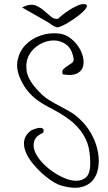

<svg xmlns="http://www.w3.org/2000/svg" viewBox="-20 -921 532 944"><path d="M113.3 -894.5Q140.6 -902.3 161.6 -891.6Q182.6 -880.9 199.7 -865.7Q216.8 -850.6 232.4 -837.9Q248 -825.2 266.6 -829.1Q271.5 -835 287.1 -847.7Q302.7 -860.4 322.8 -873Q342.8 -885.7 363.3 -894.5Q383.8 -903.3 398.4 -900.4Q414.1 -896.5 402.8 -880.4Q391.6 -864.3 367.2 -845.2Q342.8 -826.2 314 -809.1Q285.2 -792 266.6 -787.1H258.8Q243.2 -792 234.4 -798.8Q225.6 -805.7 217.8 -810.5Q210.9 -814.5 189.9 -826.7Q168.9 -838.9 146 -851.6Q123 -864.3 105.5 -874.5Q87.9 -884.8 88.9 -884.8Q91.8 -886.7 101.6 -890.1Q111.3 -893.6 113.3 -894.5ZM284.2 -7.8Q339.8 7.8 377 -0.5Q414.1 -8.8 435.1 -33.2Q456.1 -57.6 462.4 -93.3Q468.8 -128.9 462.4 -168.5Q456.1 -208 437.5 -246.6Q418.9 -285.2 391.6 -315.4Q359.4 -350.6 330.1 -368.2Q300.8 -385.7 272.9 -399.9Q245.1 -414.1 216.8 -432.1Q188.5 -450.2 157.2 -486.3Q115.2 -534.2 110.4 -576.7Q105.5 -619.1 123.5 -651.4Q141.6 -683.6 174.8 -702.6Q208 -721.7 242.7 -722.2Q277.3 -722.7 305.7 -701.7Q334 -680.7 341.8 -632.8Q343.8 -619.1 334 -611.8Q324.2 -604.5 312.5 -597.2Q300.8 -589.8 292 -581.1Q283.2 -572.3 288.1 -555.7Q331.1 -547.9 355 -558.1Q378.9 -568.4 386.7 -589.4Q394.5 -610.4 388.7 -637.7Q382.8 -665 366.7 -689.9Q350.6 -714.8 326.2 -733.4Q301.8 -752 272.5 -755.9Q224.6 -761.7 180.2 -746.6Q135.7 -731.4 106 -700.7Q76.2 -669.9 66.9 -626.5Q57.6 -583 80.1 -533.2Q97.7 -495.1 119.1 -470.2Q140.6 -445.3 165.5 -427.2Q190.4 -409.2 217.3 -395.5Q244.1 -381.8 271 -366.2Q297.9 -350.6 324.7 -330.1Q351.6 -309.6 377 -277.3Q407.2 -237.3 416.5 -192.4Q425.8 -147.5 422.9 -99.6Q419.9 -62.5 400.9 -47.4Q381.8 -32.2 354.5 -32.2Q327.1 -32.2 295.4 -45.9Q263.7 -59.6 234.4 -80.6Q205.1 -101.6 182.1 -127.9Q159.2 -154.3 149.9 -180.7Q140.6 -207 149.4 -230.5Q158.2 -253.9 192.4 -268.6Q197.3 -284.2 189.9 -289.1Q182.6 -293.9 170.4 -292Q158.2 -290 146 -285.2Q133.8 -280.3 129.9 -277.3Q103.5 -256.8 99.1 -230.5Q94.7 -204.1 105.5 -176.3Q116.2 -148.4 138.2 -120.6Q160.2 -92.8 186 -69.3Q211.9 -45.9 238.3 -29.3Q264.6 -12.7 284.2 -7.8Z"/></svg>

Font: Give You Glory
Style: Regular
Weight: 400
Designer: Kimberly Geswein
Foundry: Kimberly Geswein
Version: Version 1.002